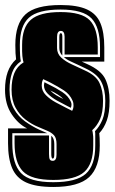

<svg xmlns="http://www.w3.org/2000/svg" viewBox="-21 -621 456 764"><path d="M191 123Q122 123 83 105Q44 87 27.5 48.5Q11 10 11 -51V-110H87Q52 -127 25.5 -166.5Q-1 -206 -1 -264Q-1 -304 9.5 -334Q20 -364 43 -385Q40 -405 40 -442Q40 -526 80 -563.5Q120 -601 220 -601Q287 -601 325 -583.5Q363 -566 378.5 -529Q394 -492 394 -433V-376H304L326 -366Q382 -341 398.5 -305.5Q415 -270 415 -220Q415 -172 404 -141.5Q393 -111 374 -91Q375 -83 375.5 -71.5Q376 -60 376 -42Q376 44 334 83.5Q292 123 191 123ZM191 104Q283 104 320.5 70.5Q358 37 358 -42V-80Q358 -86 358 -90.5Q358 -95 357 -99Q375 -117 386.5 -144.5Q398 -172 398 -220Q398 -264 382 -295.5Q366 -327 319 -349L294 -361Q275 -370 259.5 -377Q244 -384 233 -394H377V-433Q377 -512 343.5 -547.5Q310 -583 220 -583Q130 -583 94 -550.5Q58 -518 58 -442Q58 -418 59 -401.5Q60 -385 62 -377Q37 -360 27 -331.5Q17 -303 17 -264Q17 -218 34.5 -187.5Q52 -157 79.5 -137.5Q107 -118 135 -105L167 -91H28V-51Q28 31 62.5 67.5Q97 104 191 104ZM191 95Q103 95 70 60.5Q37 26 37 -51V-82H174V-8Q174 7 177 13Q180 19 189 19Q204 19 204 -6V-48Q204 -71 194.5 -82Q185 -93 168.5 -100Q152 -107 131 -116Q106 -126 81.5 -144.5Q57 -163 41 -192.5Q25 -222 25 -264Q25 -303 36 -330Q47 -357 73 -373Q71 -378 70 -384Q69 -390 68 -398Q67 -406 67 -417Q67 -428 67 -442Q67 -512 102 -542.5Q137 -573 220 -573Q305 -573 336.5 -540Q368 -507 368 -433V-404H236V-475Q236 -498 221 -498Q206 -498 206 -474V-430Q206 -407 223 -391.5Q240 -376 265.5 -364.5Q291 -353 316 -341Q361 -321 375 -290.5Q389 -260 389 -220Q389 -173 377 -146.5Q365 -120 346 -103Q348 -96 349 -85Q350 -80 350 -69Q350 -58 350 -42Q350 31 314.5 63Q279 95 191 95ZM227 -400Q215 -412 215 -430V-474Q215 -489 221 -489Q227 -489 227 -475ZM266 -180Q271 -188 271.5 -199.5Q272 -211 268 -220Q257 -246 233 -261.5Q209 -277 182 -291Q169 -298 162.5 -300.5Q156 -303 151 -306Q147 -299 146 -292.5Q145 -286 145 -281Q145 -259 161.5 -242.5Q178 -226 201 -213.5Q224 -201 244 -191ZM261 -192 247 -199Q227 -209 205.5 -221Q184 -233 169 -248Q154 -263 154 -281Q154 -283 154.5 -286.5Q155 -290 156 -294L163 -290Q164 -289 171 -286Q202 -271 226.5 -255Q251 -239 261 -216Q266 -206 261 -192ZM231 -227Q214 -245 179 -261Q188 -251 202 -242.5Q216 -234 231 -227ZM189 10Q183 10 183 -8V-81Q195 -71 195 -48V-6Q195 10 189 10Z"/></svg>

Font: Alumni Sans Collegiate One SC
Style: Regular
Weight: 400
Designer: Robert E. Leuschke
Foundry: Robert E. Leuschke
Version: Version 1.100